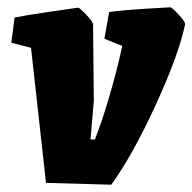

<svg xmlns="http://www.w3.org/2000/svg" viewBox="-20 -497 527 526"><path d="M106 4 65 -366 11 -380 20 -449Q50 -455 110.5 -464Q171 -473 194 -476Q198 -476 216.5 -456.5Q235 -437 235 -430L237 -221L228 -115H240Q258 -160 279 -231Q300 -302 315 -371L266 -391L279 -464Q314 -469 369.5 -472.5Q425 -476 446 -477Q451 -477 469.5 -457Q488 -437 487 -430Q470 -348 407 -210.5Q344 -73 285 9Z"/></svg>

Font: Grenze Black
Style: Italic
Weight: 900
Italic angle: -10°
Designer: Renata Polastri
Foundry: Omnibus-Type
Version: Version 1.002; ttfautohint (v1.8)